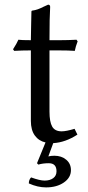

<svg xmlns="http://www.w3.org/2000/svg" viewBox="-20 -606 380 826"><path d="M189.9 96.2Q164.6 96.2 145 102.1L139.2 96.2L175.8 6.8Q147 0.5 129.9 -22.9Q112.8 -46.4 112.8 -85.9V-389.2Q75.2 -389.2 41 -387.2L36.1 -394Q52.2 -418.9 59.1 -435.1Q71.3 -433.1 112.8 -433.1Q112.8 -463.4 114 -501.5Q115.2 -539.6 115.2 -557.1L117.2 -560.1Q131.8 -562 143.1 -566.2Q154.3 -570.3 166.7 -576.7Q179.2 -583 187 -585.9Q195.8 -585.9 195.8 -576.2Q192.9 -532.7 192.9 -433.1H238.8Q272.9 -433.1 309.1 -435.1L314 -428.2Q305.2 -405.3 301.8 -387.2Q275.4 -389.2 230 -389.2H192.9V-126Q192.9 -81.5 204.6 -61.3Q216.3 -41 245.1 -41Q264.6 -41 300.8 -51.8L313 -26.9Q261.2 6.8 209 9.8L188 66.9Q199.7 64 213.9 64Q244.6 64 264.9 81.1Q285.2 98.1 285.2 126Q285.2 158.2 254.6 179.2Q224.1 200.2 178.2 200.2Q142.1 200.2 104 183.1Q104 167 113.8 157.2Q151.4 170.9 171.9 170.9Q194.8 170.9 209 160.4Q223.1 149.9 223.1 130.9Q223.1 96.2 189.9 96.2Z"/></svg>

Font: Linear Smooth
Style: Regular
Weight: 400
Designer: Philipp H. Poll, Flanker
Foundry: Philipp H. Poll, reworked by Flanker
Version: Version 1.061 | FøM Fix